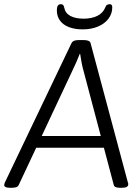

<svg xmlns="http://www.w3.org/2000/svg" viewBox="-35 -893 668 915"><path d="M15 2Q-1 2 -8 -1.5Q-15 -5 -15 -11Q-15 -14 -14 -17.5Q-13 -21 -11 -25L305 -686Q308 -692 312.5 -695.5Q317 -699 324.5 -700.5Q332 -702 341 -702H363Q372 -702 379.5 -700.5Q387 -699 391.5 -695.5Q396 -692 397 -686L574 -25Q576 -21 576 -18Q576 -15 576 -13Q576 -7 569 -2.5Q562 2 544 2H538Q525 2 517 -1Q509 -4 507 -12L364 -552Q358 -573 354 -594Q350 -615 347 -636H345Q337 -615 327.5 -594Q318 -573 308 -552L54 -11Q50 -3 41 -0.5Q32 2 19 2ZM112 -189V-245H488V-189ZM359 -753Q321 -753 293 -764Q265 -775 250.5 -795.5Q236 -816 236 -842Q236 -860 241 -866.5Q246 -873 255 -873Q262 -873 265.5 -869.5Q269 -866 271 -857Q276 -830 300.5 -817Q325 -804 364 -804Q401 -804 428 -817Q455 -830 466 -856Q470 -867 475.5 -870Q481 -873 487 -873Q494 -873 497 -869.5Q500 -866 500 -858Q500 -828 482 -804Q464 -780 432 -766.5Q400 -753 359 -753Z"/></svg>

Font: Asap Light
Style: Italic
Weight: 300
Italic angle: -6°
Designer: Pablo Cosgaya
Foundry: Omnibus-Type
Version: Version 3.001